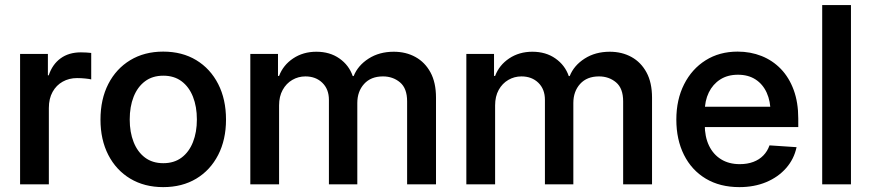

<svg xmlns="http://www.w3.org/2000/svg" viewBox="-20 -748 3535 779"><path d="M61.5 0V-529.3H174.3V-442.4H177.7Q192.4 -486.8 225.8 -511.2Q259.3 -535.6 308.1 -535.6Q319.3 -535.6 330.8 -534.9Q342.3 -534.2 350.1 -533.2V-425.8Q343.3 -427.7 326.7 -429.4Q310.1 -431.2 292.5 -431.2Q260.3 -431.2 234.4 -416.7Q208.5 -402.3 193.4 -375.2Q178.2 -348.1 178.2 -309.6V0Z M642.1 11.2Q565.9 11.2 508.5 -23.2Q451.2 -57.6 419.4 -119.4Q387.7 -181.2 387.7 -262.7Q387.7 -345.2 419.4 -407.2Q451.2 -469.2 508.5 -503.9Q565.9 -538.6 642.1 -538.6Q719.2 -538.6 776.4 -503.9Q833.5 -469.2 865.2 -407.2Q897 -345.2 897 -262.7Q897 -181.2 865.2 -119.4Q833.5 -57.6 776.4 -23.2Q719.2 11.2 642.1 11.2ZM642.6 -85.9Q686.5 -85.9 716.8 -108.6Q747.1 -131.3 762.9 -171.4Q778.8 -211.4 778.8 -263.2Q778.8 -315.4 762.9 -355.5Q747.1 -395.5 716.8 -418.2Q686.5 -440.9 642.6 -440.9Q598.6 -440.9 568.4 -418.2Q538.1 -395.5 522.2 -355.5Q506.3 -315.4 506.3 -263.2Q506.3 -211.4 522.2 -171.4Q538.1 -131.3 568.4 -108.6Q598.6 -85.9 642.6 -85.9Z M995.6 0V-529.3H1107.9V-439.9H1112.3Q1128.9 -483.9 1169.4 -511Q1210 -538.1 1263.7 -538.1Q1318.4 -538.1 1357.2 -510.7Q1396 -483.4 1411.1 -439.5H1415Q1432.1 -482.4 1475.6 -510.3Q1519 -538.1 1577.6 -538.1Q1627 -538.1 1665.5 -516.8Q1704.1 -495.6 1726.6 -454.3Q1749 -413.1 1749 -351.6V0H1631.8V-336.9Q1631.8 -389.6 1603 -413.8Q1574.2 -438 1533.7 -438Q1484.9 -438 1457.3 -407.5Q1429.7 -377 1429.7 -330.1V0H1314.5V-342.8Q1314.5 -386.2 1287.8 -412.1Q1261.2 -438 1219.2 -438Q1190.4 -438 1166 -423.8Q1141.6 -409.7 1127 -383.3Q1112.3 -356.9 1112.3 -320.3V0Z M1872.1 0V-529.3H1984.4V-439.9H1988.8Q2005.4 -483.9 2045.9 -511Q2086.4 -538.1 2140.1 -538.1Q2194.8 -538.1 2233.6 -510.7Q2272.5 -483.4 2287.6 -439.5H2291.5Q2308.6 -482.4 2352.1 -510.3Q2395.5 -538.1 2454.1 -538.1Q2503.4 -538.1 2542 -516.8Q2580.6 -495.6 2603 -454.3Q2625.5 -413.1 2625.5 -351.6V0H2508.3V-336.9Q2508.3 -389.6 2479.5 -413.8Q2450.7 -438 2410.2 -438Q2361.3 -438 2333.7 -407.5Q2306.2 -377 2306.2 -330.1V0H2190.9V-342.8Q2190.9 -386.2 2164.3 -412.1Q2137.7 -438 2095.7 -438Q2066.9 -438 2042.5 -423.8Q2018.1 -409.7 2003.4 -383.3Q1988.8 -356.9 1988.8 -320.3V0Z M2980 11.2Q2900.9 11.2 2843.5 -23.2Q2786.1 -57.6 2755.1 -119.6Q2724.1 -181.6 2724.1 -262.7Q2724.1 -343.8 2755.6 -406Q2787.1 -468.3 2843 -503.4Q2898.9 -538.6 2972.7 -538.6Q3024.9 -538.6 3069.8 -520.8Q3114.7 -502.9 3148.2 -468.3Q3181.6 -433.6 3200.2 -383.1Q3218.8 -332.5 3218.8 -267.1V-232.4H2777.3V-314.9H3159.7L3106.4 -291Q3106.4 -337.4 3090.8 -371.8Q3075.2 -406.2 3045.7 -425.5Q3016.1 -444.8 2974.1 -444.8Q2932.1 -444.8 2902.1 -425.5Q2872.1 -406.2 2855.7 -372.6Q2839.4 -338.9 2839.4 -295.4V-242.2Q2839.4 -192.9 2856.7 -157Q2874 -121.1 2905.8 -101.6Q2937.5 -82 2981.4 -82Q3012.2 -82 3036.4 -91.1Q3060.5 -100.1 3077.1 -117.2Q3093.8 -134.3 3102.1 -158.2L3211.9 -150.9Q3201.7 -102.5 3169.4 -65.9Q3137.2 -29.3 3088.6 -9Q3040 11.2 2980 11.2Z M3432.6 -727.5V0H3315.9V-727.5Z"/></svg>

Font: Inter Cardless Tabular Medium
Style: Regular
Weight: 500
Designer: Rasmus Andersson
Foundry: rsms
Version: Version 4.000;git-4fc901f